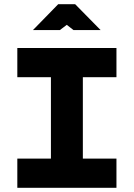

<svg xmlns="http://www.w3.org/2000/svg" viewBox="-20 -900 640 920"><path d="M538 -670H63V-530H224V-140H63V0H538V-140H377V-530H538ZM138 -756H267L300 -781L332 -756H462L340 -880H259Z"/></svg>

Font: LT Wave Mono Black
Style: Regular
Weight: 900
Designer: Daniel Lyons
Version: Version 2.5 (Glyphs App)